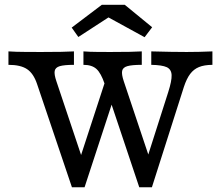

<svg xmlns="http://www.w3.org/2000/svg" viewBox="-20 -787 921 807"><path d="M330.7 -514.5V-571L358.4 -569.4Q380 -568.5 444.8 -568.5Q539.5 -568.5 575.9 -571V-514.5Q533.8 -514.4 515.1 -508.9Q496.4 -503.5 493.4 -489.1Q490.4 -474.6 500.3 -445.3L613.2 -108L595.9 -114.5L686.9 -399.3Q702.4 -447.6 701.3 -471.6Q700.2 -495.5 680.9 -504.6Q661.5 -513.6 615.8 -514.5V-571Q704.3 -568.5 764.5 -568.5Q816.9 -568.5 872.8 -571V-514.5Q838.5 -514.2 816.4 -505.2Q794.4 -496.2 779.4 -476.4Q764.4 -456.6 753 -422L618.5 0H565.3L420 -434.1Q404.5 -479.8 385.4 -497.1Q366.2 -514.5 330.7 -514.5ZM15.5 -514.5V-571L48.9 -569.4Q75.5 -568.5 154.1 -568.5Q252.8 -568.5 290.8 -571V-514.5Q249.8 -514.4 231.2 -508.9Q212.7 -503.4 209.9 -489Q207.1 -474.6 217.1 -445.3L335.8 -90.9L307.5 -94.7L434.3 -482.9L466.5 -400L335.5 0H282.3L135.7 -434.1Q120.9 -478.2 93.8 -496.3Q66.7 -514.5 15.5 -514.5ZM281.3 -671 407.8 -766.7H504.6L619.5 -672.5L587.8 -630.6L406.5 -729.9L461.7 -730.5L309.3 -631.5Z"/></svg>

Font: Playfair Micro SmCond SmLight
Style: Regular
Weight: 360
Width: 4
Designer: Claus Eggers Sørensen
Foundry: Claus Eggers Sørensen
Version: Version 2.100;Glyphs 3.2 (3219)